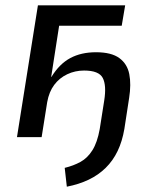

<svg xmlns="http://www.w3.org/2000/svg" viewBox="-20 -517 579 724"><path d="M232 187 224 116Q257 108 283.5 93.5Q310 79 328.5 49.5Q347 20 356 -30L373 -138Q382 -195 367.5 -223Q353 -251 297 -251Q263 -251 233.5 -237Q204 -223 184.5 -197Q165 -171 158 -132L137 0H44L123 -497H452L439 -420H203L173 -227H174Q204 -276 245 -298Q286 -320 342 -320Q400 -320 430 -298Q460 -276 467.5 -237.5Q475 -199 467 -148L449 -31Q441 16 423.5 52.5Q406 89 378.5 116Q351 143 314.5 160.5Q278 178 232 187Z"/></svg>

Font: Nunito Sans 7pt Condensed Medium
Style: Italic
Weight: 500
Width: 3
Italic angle: -9°
Designer: Vernon Adams
Foundry: Vernon Adams
Version: Version 3.101;gftools[0.9.27]